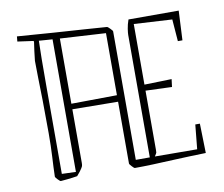

<svg xmlns="http://www.w3.org/2000/svg" viewBox="-70 -687 912 783"><g transform="rotate(-10 385.5 -296.0)"><path d="M102 -491Q104 -508 106.5 -530Q109 -552 112 -569L110 -572L45 -581L47 -602Q126 -596 197 -591Q268 -586 324.5 -582.5Q381 -579 416 -576Q418 -576 427.5 -566.5Q437 -557 437 -554V-22H495V-529Q495 -537 497.5 -554Q500 -571 507 -591H715L709 -469H690L683 -560L525 -569V-318L638 -321L634 -289L525 -293V-48Q525 -40 524.5 -37Q524 -34 516 -22L691 -21L701 -122H720L723 0Q648 2 595 4.5Q542 7 502 8.5Q462 10 427 10Q425 10 416 0.5Q407 -9 407 -12V-268L218 -270V-48Q218 -40 216.5 -35Q215 -30 204 -15L190 2Q172 5 148.5 7.5Q125 10 121 10Q118 10 109 0.5Q100 -9 100 -12Q101 -51 103.5 -93.5Q106 -136 106 -191Q106 -273 105 -327.5Q104 -382 103 -420.5Q102 -459 102 -491ZM130 -18 188 -16V-565L132 -569Q130 -515 130 -377Q130 -239 130 -18ZM407 -552 218 -563V-293L407 -295Z"/></g></svg>

Font: Grenze Gotisch Thin
Style: Regular
Weight: 100
Designer: Renata Polastri
Foundry: Omnibus-Type
Version: Version 1.001